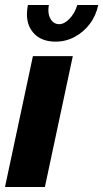

<svg xmlns="http://www.w3.org/2000/svg" viewBox="-30 -750 414 770"><path d="M102 -525H262L150 0H-10ZM207 -653Q228 -653 249 -675Q270 -697 280 -730H364Q355 -687 330 -654Q305 -621 269.5 -602Q234 -583 193 -583Q139 -583 108.5 -613.5Q78 -644 78 -693Q78 -710 82 -730H166Q164 -718 164 -709Q164 -685 176 -669Q188 -653 207 -653Z"/></svg>

Font: Raleway ExtraBold
Style: Italic
Weight: 800
Italic angle: -12°
Designer: Matt McInerney, Pablo Impallari, Rodrigo Fuenzalida
Foundry: Matt McInerney, Pablo Impallari, Rodrigo Fuenzalida
Version: Version 4.026